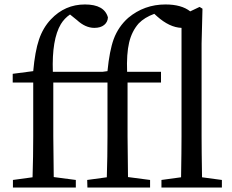

<svg xmlns="http://www.w3.org/2000/svg" viewBox="-20 -841 1042 861"><path d="M38 0V-34L126 -46Q129 -139 129 -230V-471H37V-510L129 -522Q137 -611 155 -664Q173 -717 208 -754Q271 -821 361 -821Q448 -821 464 -763Q463 -742 447 -729Q431 -716 403 -716Q363 -716 325 -751L294 -776Q269 -759 253 -733Q212 -664 217 -519H440L462 -522Q471 -614 490 -666Q511 -722 555 -761Q627 -821 722 -821Q794 -821 833 -790L875 -810L888 -802L884 -646V-230Q884 -166 886 -46L975 -34V0H704V-34L792 -46Q794 -166 794 -230V-716Q740 -718 684 -768L672 -779Q628 -763 602 -736Q571 -701 559 -650Q547 -599 550 -519H702V-471H552V-230Q552 -169 554 -47L653 -34V0H372L371 -34L459 -46Q462 -139 462 -230V-471H219V-230Q219 -169 221 -47L320 -34V0Z"/></svg>

Font: GenRyuMin TW M
Style: Regular
Weight: 500
Version: Version 1.501;PS 1;hotconv 16.6.51;makeotf.lib2.5.65220